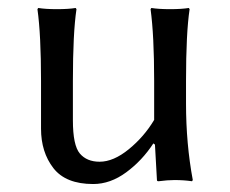

<svg xmlns="http://www.w3.org/2000/svg" viewBox="-20 -452 577 482"><path d="M365 -92Q337 -49 297 -19.5Q257 10 214 10Q145 10 114 -30Q83 -70 83 -129V-249Q83 -365 74 -429L76 -432Q94 -429 123 -429Q152 -429 170 -432L172 -429Q163 -369 163 -249V-150Q163 -87 180.5 -66.5Q198 -46 230 -46Q265 -46 303.5 -77.5Q342 -109 367 -151V-249Q367 -363 358 -429L360 -432Q378 -429 407 -429Q436 -429 454 -432L456 -429Q447 -369 447 -249V-192Q447 -91 464 0L462 3Q442 0 418 0Q401 0 378 3Q374 3 374 0L369 -89Z"/></svg>

Font: Libertinus Sans
Style: Regular
Weight: 400
Designer: Philipp H. Poll
Foundry: Khaled Hosny
Version: Version 6.1